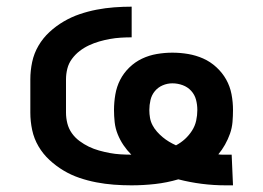

<svg xmlns="http://www.w3.org/2000/svg" viewBox="-20 -548 790 576"><path d="M657 8Q621 8 585.5 3.5Q550 -1 515 -10Q481 0 445.5 4Q410 8 375 8H374Q348 8 321.5 6Q295 4 269 -1Q243 -6 218 -14.5Q193 -23 170.5 -36.5Q148 -50 128.5 -68Q109 -86 95.5 -109Q82 -132 76.5 -158Q71 -184 71 -210V-310Q71 -336 76.5 -362Q82 -388 95.5 -411Q109 -434 128.5 -452Q148 -470 171 -483.5Q194 -497 219 -505.5Q244 -514 270 -519Q296 -524 322.5 -526Q349 -528 375 -528V-436Q359 -436 342.5 -435Q326 -434 309.5 -431Q293 -428 277.5 -423.5Q262 -419 247 -412Q232 -405 219 -395Q206 -385 196 -371.5Q186 -358 182 -342Q178 -326 178 -310V-210Q178 -194 182 -178Q186 -162 195.5 -148.5Q205 -135 218.5 -125Q232 -115 246.5 -108Q261 -101 277 -96.5Q293 -92 309 -89Q325 -86 341.5 -85Q358 -84 374 -84Q361 -97 350.5 -112.5Q340 -128 333 -145.5Q326 -163 324 -181.5Q322 -200 322 -218Q322 -241 326 -264.5Q330 -288 340.5 -308.5Q351 -329 368 -345.5Q385 -362 406 -372Q427 -382 450.5 -386Q474 -390 497 -390Q521 -390 544.5 -386Q568 -382 589.5 -372.5Q611 -363 629 -346.5Q647 -330 658.5 -309.5Q670 -289 674.5 -265.5Q679 -242 679 -218Q679 -200 677.5 -182Q676 -164 670 -147Q664 -130 655 -114Q646 -98 635 -85Q641 -84 647 -84Q653 -84 660 -84H675L679 8ZM508 -112Q523 -120 535 -131Q547 -142 556 -156Q565 -170 568.5 -186Q572 -202 572 -218Q572 -234 568 -249Q564 -264 553.5 -275.5Q543 -287 528 -292.5Q513 -298 497 -298Q482 -298 468 -292Q454 -286 444.5 -274.5Q435 -263 431.5 -248Q428 -233 428 -218Q428 -206 430 -194.5Q432 -183 437.5 -172.5Q443 -162 451 -153Q459 -144 468 -136.5Q477 -129 487 -123Q497 -117 508 -112Z"/></svg>

Font: Iosevka Etoile Semibold
Style: Regular
Weight: 600
Designer: Belleve Invis
Foundry: Belleve Invis
Version: Version 22.1.2; ttfautohint (v1.8.4)